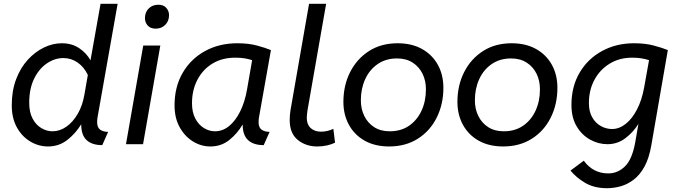

<svg xmlns="http://www.w3.org/2000/svg" viewBox="-20 -760 3572 1012"><path d="M519 5Q465 5 436.5 -21.5Q408 -48 408 -105Q379 -57 335 -22.5Q291 12 233 12Q183 12 139 -14.5Q95 -41 68.5 -89.5Q42 -138 42 -205Q42 -282 65 -342.5Q88 -403 126.5 -445Q165 -487 211.5 -509.5Q258 -532 306 -532Q359 -532 397.5 -506Q436 -480 457 -442L510 -740H600L494 -141Q493 -136 492.5 -129.5Q492 -123 492 -116Q492 -88 508 -76.5Q524 -65 550 -65ZM257 -68Q295 -68 329.5 -92Q364 -116 389.5 -159.5Q415 -203 425 -262L443 -365Q423 -407 389 -430.5Q355 -454 314 -454Q268 -454 226.5 -425.5Q185 -397 159.5 -344.5Q134 -292 134 -218Q134 -169 151.5 -135.5Q169 -102 197.5 -85Q226 -68 257 -68Z M801 -609Q773 -609 758.5 -625.5Q744 -642 744 -664Q744 -696 764 -715.5Q784 -735 814 -735Q842 -735 856.5 -718.5Q871 -702 871 -680Q871 -649 851 -629Q831 -609 801 -609ZM734 0H644L735 -520H825Z M900 -205Q900 -302 942.5 -375.5Q985 -449 1060 -490.5Q1135 -532 1231 -532Q1290 -532 1334.5 -520Q1379 -508 1408 -496L1345 -141Q1344 -136 1343.5 -129.5Q1343 -123 1343 -116Q1343 -88 1359 -76.5Q1375 -65 1401 -65L1370 5Q1316 5 1287.5 -21.5Q1259 -48 1259 -104Q1231 -56 1188.5 -22Q1146 12 1089 12Q1040 12 997 -14.5Q954 -41 927 -89.5Q900 -138 900 -205ZM1309 -443Q1290 -449 1269.5 -452.5Q1249 -456 1220 -456Q1151 -456 1100 -425Q1049 -394 1020.5 -339.5Q992 -285 992 -216Q992 -168 1009.5 -135Q1027 -102 1055 -85Q1083 -68 1113 -68Q1154 -68 1188 -96Q1222 -124 1246.5 -174Q1271 -224 1282 -288Z M1601 -180Q1599 -167 1598 -156.5Q1597 -146 1597 -138Q1597 -104 1617.5 -85Q1638 -66 1672 -66Q1689 -66 1706 -70Q1723 -74 1737 -81L1746 -8Q1728 1 1704 6.5Q1680 12 1652 12Q1592 12 1549.5 -22.5Q1507 -57 1507 -127Q1507 -153 1511 -178L1609 -740H1699Z M2031 12Q1957 12 1903 -18Q1849 -48 1819.5 -101.5Q1790 -155 1790 -223Q1790 -310 1825.5 -380Q1861 -450 1925 -491Q1989 -532 2076 -532Q2150 -532 2204 -502Q2258 -472 2287.5 -419Q2317 -366 2317 -297Q2317 -211 2282 -140.5Q2247 -70 2182.5 -29Q2118 12 2031 12ZM2034 -68Q2094 -68 2136.5 -97.5Q2179 -127 2202 -177Q2225 -227 2225 -289Q2225 -335 2207 -371.5Q2189 -408 2155 -430Q2121 -452 2073 -452Q2014 -452 1971 -422.5Q1928 -393 1905 -343Q1882 -293 1882 -231Q1882 -186 1900 -149Q1918 -112 1952 -90Q1986 -68 2034 -68Z M2632 12Q2558 12 2504 -18Q2450 -48 2420.5 -101.5Q2391 -155 2391 -223Q2391 -310 2426.5 -380Q2462 -450 2526 -491Q2590 -532 2677 -532Q2751 -532 2805 -502Q2859 -472 2888.5 -419Q2918 -366 2918 -297Q2918 -211 2883 -140.5Q2848 -70 2783.5 -29Q2719 12 2632 12ZM2635 -68Q2695 -68 2737.5 -97.5Q2780 -127 2803 -177Q2826 -227 2826 -289Q2826 -335 2808 -371.5Q2790 -408 2756 -430Q2722 -452 2674 -452Q2615 -452 2572 -422.5Q2529 -393 2506 -343Q2483 -293 2483 -231Q2483 -186 2501 -149Q2519 -112 2553 -90Q2587 -68 2635 -68Z M3322 -532Q3381 -532 3426 -520Q3471 -508 3500 -496L3413 6Q3401 75 3376.5 119Q3352 163 3319.5 187.5Q3287 212 3251 222Q3215 232 3180 232Q3112 232 3064.5 204Q3017 176 2987 139L3057 87Q3106 154 3186 154Q3236 154 3274 117Q3312 80 3328 -9L3345 -107Q3317 -62 3275.5 -31Q3234 0 3182 0Q3134 0 3090.5 -24Q3047 -48 3019.5 -94Q2992 -140 2992 -207Q2992 -304 3035 -377Q3078 -450 3153 -491Q3228 -532 3322 -532ZM3084 -217Q3084 -172 3101.5 -141.5Q3119 -111 3147 -95.5Q3175 -80 3206 -80Q3244 -80 3278 -107Q3312 -134 3337.5 -183Q3363 -232 3375 -298L3401 -443Q3382 -449 3361 -452.5Q3340 -456 3312 -456Q3245 -456 3193.5 -424.5Q3142 -393 3113 -339Q3084 -285 3084 -217Z"/></svg>

Font: ABeeZee
Style: Italic
Weight: 400
Italic angle: -10°
Designer: Anja Meiners
Foundry: Anja Meiners
Version: Version 1.003; ttfautohint (v1.8.3)